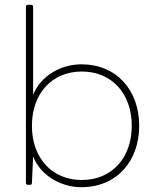

<svg xmlns="http://www.w3.org/2000/svg" viewBox="-20 -770 645 800"><path d="M319 10C466 10 560 -98 560 -246C560 -394 466 -502 319 -502C231 -502 149 -452 118 -375V-742C118 -747 115 -750 110 -750H96C91 -750 88 -747 88 -742V-8C88 -3 91 0 96 0H105C110 0 113 -2 113 -8L118 -118C148 -41 231 10 319 10ZM321 -20C198 -20 113 -110 113 -246C113 -382 198 -472 321 -472C444 -472 529 -382 529 -246C529 -110 444 -20 321 -20Z"/></svg>

Font: LINE Seed Sans TH Thin
Style: Regular
Weight: 250
Designer: Dalton Maag Ltd | Thai characters by Cadson Demak Co.,Ltd.
Foundry: Dalton Maag Ltd
Version: Version 1.003